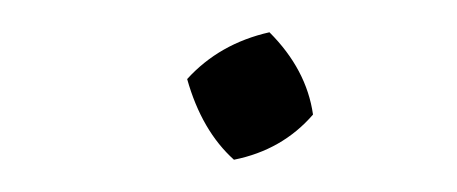

<svg xmlns="http://www.w3.org/2000/svg" viewBox="-20 -336 283 119"><path d="M125 -237Q105 -255 96 -287Q116 -309 147 -316Q170 -293 174 -265Q155 -243 125 -237Z"/></svg>

Font: Piazzolla ExtraLight
Style: Italic
Weight: 200
Italic angle: -11.3°
Designer: Juan Pablo del Peral
Foundry: Huerta Tipografica
Version: Version 1.330